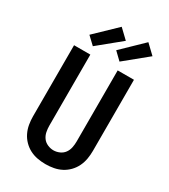

<svg xmlns="http://www.w3.org/2000/svg" viewBox="-236 -1098 1072 1216"><g transform="rotate(30 300.0 -489.5)"><path d="M300 8Q270 8 240.5 2.5Q211 -3 185 -16.5Q159 -30 138 -51.5Q117 -73 104 -100Q91 -127 86 -156.5Q81 -186 81 -215V-735H200V-215Q200 -193 204.5 -170.5Q209 -148 222 -130Q235 -112 256.5 -102.5Q278 -93 300 -93Q322 -93 343.5 -102.5Q365 -112 378 -130Q391 -148 395.5 -170.5Q400 -193 400 -215V-735H519V-215Q519 -186 514 -156.5Q509 -127 496 -100Q483 -73 462 -51.5Q441 -30 415 -16.5Q389 -3 359.5 2.5Q330 8 300 8ZM382 -789 328 -841 479 -987 546 -923ZM187 -789 132 -841 284 -987 351 -923Z"/></g></svg>

Font: Iosevka SS04 Extended
Style: Bold
Weight: 700
Width: 7
Monospace: yes
Designer: Belleve Invis
Foundry: Belleve Invis
Version: Version 19.0.0; ttfautohint (v1.8.4)